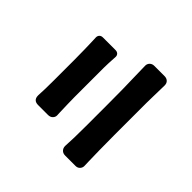

<svg xmlns="http://www.w3.org/2000/svg" viewBox="-49 -941 1099 1099"><g transform="rotate(-45 500.0 -392.0)"><path d="M285 -471 264 -470Q250 -470 239.5 -480.5Q229 -491 229 -509V-589Q229 -605 236 -615Q246 -628 267 -628Q269 -628 271 -628Q316 -625 393 -625H556Q619 -625 641 -626H642Q689 -627 712.5 -628Q736 -629 737 -629Q749 -629 757 -621.5Q765 -614 765 -600V-499Q765 -485 757.5 -477.5Q750 -470 739 -470L683 -473Q666 -473 645 -474H408Q378 -473 352 -473L286 -471ZM415 -159Q319 -159 293 -158L202 -156L169 -155Q155 -155 144.5 -165Q134 -175 134 -191V-275Q134 -293 145 -303.5Q156 -314 172 -314Q174 -314 175 -314Q232 -310 338 -310H517Q649 -310 731 -313L822 -315Q837 -315 847.5 -304.5Q858 -294 858 -277V-195Q858 -179 850 -169Q840 -156 820 -156Q750 -158 729.5 -158Q709 -158 677 -159Z"/></g></svg>

Font: Tsunagi Gothic Black
Style: Regular
Weight: 900
Designer: Yoshimichi Ohira
Foundry: Positype
Version: Version 1.001